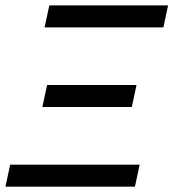

<svg xmlns="http://www.w3.org/2000/svg" viewBox="-34 -696 646 716"><path d="M457.5 -296.9H124L141.6 -378.9H475.1ZM575.2 -593.8H132.3L149.9 -675.8H592.8ZM469.2 0H-13.7L3.9 -82H486.8Z"/></svg>

Font: Cadman
Style: Italic
Weight: 400
Italic angle: -12°
Designer: Paul James MIller
Foundry: High-Logic / Made with FontCreator
Version: Version 2.114;March 28, 2021;FontCreator 13.0.0.2683 64-bit